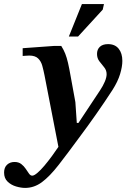

<svg xmlns="http://www.w3.org/2000/svg" viewBox="-114 -700 619 940"><path d="M9 220Q-11 220 -35 213Q-59 206 -76.5 189.5Q-94 173 -94 145Q-94 120 -79.5 106.5Q-65 93 -43 93Q-23 93 -10 103Q3 113 12 126.5Q21 140 28 150Q35 160 44 160Q53 160 69 146.5Q85 133 103.5 111Q122 89 140 64.5Q158 40 172 19L104 -331Q99 -356 93 -378Q87 -400 72.5 -414Q58 -428 29 -428Q21 -428 10.5 -427Q0 -426 -3 -426V-464L149 -475H186Q198 -456 205.5 -437Q213 -418 219 -392Q225 -366 232 -326L255 -200L262 -98H270L376 -258Q390 -279 399 -300Q408 -321 408 -337Q408 -356 396 -370.5Q384 -385 372.5 -400Q361 -415 361 -436Q361 -458 375 -471Q389 -484 415 -484Q449 -484 467 -461.5Q485 -439 485 -402Q485 -374 474 -337.5Q463 -301 437 -260Q398 -200 357 -141.5Q316 -83 280 -35Q217 51 173 107.5Q129 164 91 192Q53 220 9 220ZM268 -521H223L287 -680H395L389 -653Z"/></svg>

Font: STIX Two Text SemiBold
Style: Italic
Weight: 600
Italic angle: -12°
Designer: Ross Mills, John Hudson & Paul Hanslow, Tiro Typeworks Ltd; with prior portions MicroPress Inc. and Coen Hoffman, Elsevi
Foundry: Tiro Typeworks Ltd
Version: Version 2.13 b171